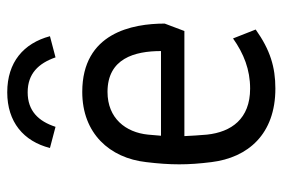

<svg xmlns="http://www.w3.org/2000/svg" viewBox="-142 -610 762 517"><g transform="rotate(-90 238.5 -351.0)"><path d="M259 10C317 10 363 -4 418 -43L394 -104C353 -75 310 -58 259 -58C177 -58 142 -109 135 -174C133 -195 132 -216 131 -235H414L434 -288C434 -375 409 -510 250 -510C138 -510 72 -436 61 -338C57 -305 55 -277 55 -249C55 -221 57 -194 61 -162C73 -64 136 10 259 10ZM249 -712C169 -712 117 -668 99 -597L156 -582C171 -628 199 -657 249 -657C299 -657 327 -628 343 -582L400 -597C381 -668 330 -712 249 -712ZM132 -298 135 -333C141 -393 179 -442 250 -442C340 -442 360 -369 360 -298Z"/></g></svg>

Font: Finlandica
Style: Regular
Weight: 400
Designer: Niklas Ekholm, Juho Hiilivirta, Jaakko Suomalainen
Foundry: Helsinki Type Studio
Version: Version 2.000;Glyphs 3.2 (3202)